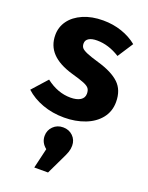

<svg xmlns="http://www.w3.org/2000/svg" viewBox="-160 -629 801 1036"><g transform="rotate(20 240.0 -111.5)"><path d="M444 -483 386 -394Q321 -435 255 -435Q224 -435 207.5 -424.5Q191 -414 191 -395Q191 -380 198.5 -370.5Q206 -361 229 -351Q252 -341 300 -327Q383 -303 423.5 -264.5Q464 -226 464 -158Q464 -104 433 -64.5Q402 -25 348 -4Q294 17 228 17Q161 17 103.5 -4Q46 -25 6 -62L83 -148Q150 -96 224 -96Q260 -96 280.5 -109Q301 -122 301 -146Q301 -165 293 -176Q285 -187 262 -196.5Q239 -206 189 -220Q110 -243 71 -284Q32 -325 32 -386Q32 -432 58.5 -468.5Q85 -505 134.5 -526.5Q184 -548 249 -548Q306 -548 356 -531Q406 -514 444 -483ZM322 145Q322 164 316 181.5Q310 199 295 229L249 325H170L197 210Q164 184 164 145Q164 113 186.5 90.5Q209 68 243 68Q277 68 299.5 90Q322 112 322 145Z"/></g></svg>

Font: Fira Sans BGR
Style: Bold
Weight: 700
Designer: bBox Type GmbH & Carrois Corporate GbR & Edenspiekermann AG
Foundry: bBox Type GmbH & Carrois Corporate GbR & Edenspiekermann AG
Version: Version 4.301